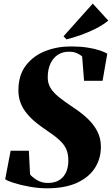

<svg xmlns="http://www.w3.org/2000/svg" viewBox="-20 -1006 606 1038"><path d="M234 12Q189 12 141 3.5Q93 -5 56.5 -16.5Q20 -28 8 -37L37.5 -191H136L142.5 -63Q153.5 -49 179.2 -33Q205 -17 238.5 -17Q267.5 -17 288.5 -26.2Q309.5 -35.5 323 -52Q336.5 -68.5 343 -90.5Q349.5 -112.5 349.5 -138.5Q349.5 -173 338.5 -198.8Q327.5 -224.5 301.5 -248.5Q275.5 -272.5 230.5 -302.5Q199.5 -323 172.2 -345.5Q145 -368 124 -393.8Q103 -419.5 91.2 -450Q79.5 -480.5 79.5 -517.5Q79.5 -599 119.5 -651.5Q159.5 -704 224 -729.5Q288.5 -755 362 -755Q412.5 -755 451.5 -749Q490.5 -743 517.8 -734Q545 -725 560 -716L534.5 -569H434.5L424 -701Q415.5 -709 397.2 -717.8Q379 -726.5 352.5 -726.5Q318 -726.5 292.2 -709.5Q266.5 -692.5 252.2 -661.2Q238 -630 238 -587Q238 -555.5 253.5 -530Q269 -504.5 300.8 -479.2Q332.5 -454 380 -422.5Q419.5 -396.5 452.5 -365.8Q485.5 -335 505.5 -297.2Q525.5 -259.5 525.5 -212Q525.5 -148.5 493 -97.8Q460.5 -47 395.8 -17.5Q331 12 234 12ZM339.5 -793 323.5 -810 481.5 -986.5 565.5 -894.5Q535 -870 496.2 -850.5Q457.5 -831 417 -816.8Q376.5 -802.5 339.5 -793Z"/></svg>

Font: Merriweather 144pt Black
Style: Italic
Weight: 900
Italic angle: -7.8°
Version: Version 2.101